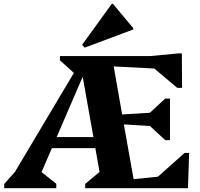

<svg xmlns="http://www.w3.org/2000/svg" viewBox="-20 -983 1043 1003"><path d="M2 0V-22L58 -85L366 -602L293 -668V-690H763L912 -704H930L931 -524H906L786 -625L574 -636L618 -385L763 -394L843 -468H868V-251H843L763 -325L627 -333L678 -47L805 -60L944 -184H968L962 0H425V-22L500 -85L478 -209H251L197 -84L274 -23V0ZM276 -267H468L412 -582ZM422 -734 409 -749 564 -963H570L676 -836V-829Z"/></svg>

Font: Platypi
Style: Bold
Weight: 700
Designer: David Sargent
Foundry: Bolt Cutter Type
Version: Version 1.200; ttfautohint (v1.8.4.7-5d5b)